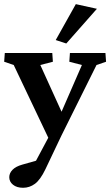

<svg xmlns="http://www.w3.org/2000/svg" viewBox="-26 -681 530 924"><path d="M216.8 3.9 40 -368.2 -5.9 -383.8 -2.9 -425.8H225.6L228.5 -383.8L168 -368.2L285.2 -110.4ZM481.4 -425.8 484.4 -383.8 438.5 -368.2 269.5 -28.3 192.4 133.8Q168 184.6 142.1 203.6Q116.2 222.7 85 222.7Q54.7 222.7 36.6 208Q18.6 193.4 18.6 171.9Q18.6 152.3 34.2 136.2Q49.8 120.1 81.1 111.3L187.5 81.1L128.9 127L244.1 -88.9L255.9 -110.4L368.2 -368.2L307.6 -383.8L310.5 -425.8ZM293 -471.7 242.2 -488.3 338.9 -661.1 440.4 -638.7Z"/></svg>

Font: Crimson Pro SemiBold
Style: Regular
Weight: 600
Designer: Jacques Le Bailly
Foundry: Baron von Fonthausen
Version: Version 1.003